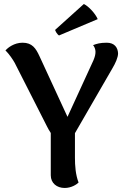

<svg xmlns="http://www.w3.org/2000/svg" viewBox="-20 -919 624 953"><path d="M273 -743 465 -824C454 -851 419 -889 396 -899L254 -771C253 -766 265 -747 273 -743ZM566 -654C565 -682 549 -707 510 -707C478 -707 460 -702 442 -695C449 -687 454 -674 454 -662C454 -649 451 -637 444 -620L315 -339L176 -640C158 -679 140 -707 92 -707C50 -707 19 -682 7 -669C27 -649 44 -623 53 -607L213 -292C218 -282 225 -269 232 -259V-49C232 -10 262 14 301 14C334 14 360 -3 370 -13C355 -52 352 -97 352 -136V-258L538 -580C553 -605 566 -634 566 -654Z"/></svg>

Font: Arima Koshi ExtraBold
Style: Regular
Weight: 800
Designer: Joana Correia and Natanael Gama
Foundry: NDISCOVER
Version: Version 1.019;PS 001.019;hotconv 1.0.88;makeotf.lib2.5.64775